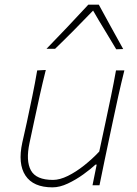

<svg xmlns="http://www.w3.org/2000/svg" viewBox="-20 -797 589 826"><path d="M206 9Q123 9 89.5 -41.8Q56 -92.5 76 -184Q80.5 -204.5 85.2 -224.8Q90 -245 95.5 -271Q108.5 -332.5 119.5 -385.2Q130.5 -438 140 -494L177 -496Q163 -440 151 -386.2Q139 -332.5 126 -271L107 -182Q90.5 -105 113 -64Q135.5 -23 208 -23Q237 -23 272 -40.2Q307 -57.5 342.2 -85.5Q377.5 -113.5 407 -145L434 -271Q447 -332 458 -385Q469 -438 479 -494H515Q501 -438 489.2 -384.8Q477.5 -331.5 464.5 -270.5L454 -221Q441 -160 430.2 -108.2Q419.5 -56.5 408 0H378L396 -89H391Q370 -69.5 338.5 -46.8Q307 -24 272 -7.5Q237 9 206 9ZM480 -585Q455.5 -627 430 -668.2Q404.5 -709.5 380.5 -751.5Q340.5 -710 300.2 -669.2Q260 -628.5 217 -587H180Q226.5 -635 271.2 -682Q316 -729 360 -777H405Q430 -731.5 456.5 -682.8Q483 -634 510 -586Z"/></svg>

Font: Commissioner Flair Thin
Style: Italic
Weight: 100
Italic angle: -12°
Designer: Kostas Bartsokas
Foundry: Kostas Bartsokas
Version: Version 1.000; ttfautohint (v1.8.3)